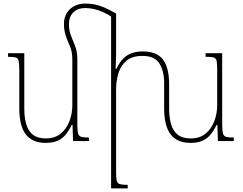

<svg xmlns="http://www.w3.org/2000/svg" viewBox="-20 -790 1359 1075"><path d="M338 -656Q338 -690 353 -715.5Q368 -741 395 -755.5Q422 -770 457 -770Q487 -770 511.5 -765Q536 -760 564 -748Q592 -736 630 -714L613 -691Q581 -712 554 -723.5Q527 -735 503 -740Q479 -745 456 -745Q416 -745 391 -721Q366 -697 366 -656Q366 -640 368 -626Q370 -612 374 -600.5Q378 -589 382 -578Q393 -553 403 -525.5Q413 -498 413 -453V-94Q413 -60 417 -44Q421 -28 434.5 -24Q448 -20 478 -20V0H389L386 -91H382Q368 -62 350 -39Q332 -16 305 -3Q278 10 236 10Q161 10 124.5 -37.5Q88 -85 88 -184V-398Q88 -433 84.5 -448.5Q81 -464 68 -468Q55 -472 25 -472V-492H116V-181Q116 -134 126.5 -96Q137 -58 163.5 -36.5Q190 -15 237 -15Q287 -15 319.5 -41.5Q352 -68 368.5 -110.5Q385 -153 385 -202V-453Q385 -497 374.5 -523Q364 -549 353 -576Q347 -593 342.5 -612Q338 -631 338 -656ZM1224 -94Q1224 -60 1228 -44Q1232 -28 1245.5 -24Q1259 -20 1289 -20V0H1200L1197 -91H1193Q1179 -62 1161 -39Q1143 -16 1116 -3Q1089 10 1047 10Q972 10 935.5 -37.5Q899 -85 899 -184V-325Q899 -392 872.5 -434.5Q846 -477 777 -477Q719 -477 687 -449Q655 -421 642.5 -378Q630 -335 630 -290V171Q630 206 633.5 221.5Q637 237 651 241Q665 245 695 245V265H602V-702L630 -714V-488Q630 -467 629 -446.5Q628 -426 627 -405H632Q650 -443 672 -464Q694 -485 720.5 -493.5Q747 -502 780 -502Q858 -502 892.5 -456.5Q927 -411 927 -317V-181Q927 -134 937.5 -96Q948 -58 974.5 -36.5Q1001 -15 1048 -15Q1098 -15 1130.5 -41.5Q1163 -68 1179.5 -110.5Q1196 -153 1196 -202V-398Q1196 -433 1193 -448.5Q1190 -464 1176.5 -468Q1163 -472 1131 -472V-492H1224Z"/></svg>

Font: Noto Serif Armenian Thin
Style: Regular
Weight: 250
Version: Version 2.007